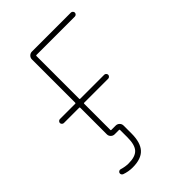

<svg xmlns="http://www.w3.org/2000/svg" viewBox="-271 -876 1205 1205"><g transform="rotate(-45 331.0 -274.0)"><path d="M287.1 -54.7Q301.8 -54.7 312 -44.4Q322.3 -34.2 322.3 -19.5V50.8Q322.3 130.9 287.6 168.9Q252.9 207 176.8 207Q139.6 207 104.5 194.3Q97.7 191.4 94.7 185.1Q91.8 178.7 93.8 171.9Q96.7 165 103 162.1Q109.4 159.2 115.2 161.1Q147.5 170.9 176.8 170.9Q236.3 170.9 261.7 143.6Q287.1 116.2 287.1 50.8V-15.6Q287.1 -20.5 283.2 -20.5H244.1Q229.5 -20.5 219.2 -30.8Q209 -41 209 -54.7V-291Q209 -295.9 205.1 -295.9H68.4Q61.5 -295.9 56.2 -301.3Q50.8 -306.6 50.8 -313.5Q50.8 -320.3 56.2 -325.7Q61.5 -331.1 68.4 -331.1H205.1Q209 -331.1 209 -335.9V-720.7Q209 -734.4 219.2 -744.6Q229.5 -754.9 244.1 -754.9H589.8Q596.7 -754.9 602.1 -749.5Q607.4 -744.1 607.4 -737.3Q607.4 -730.5 602.1 -725.1Q596.7 -719.7 589.8 -719.7H248Q244.1 -719.7 244.1 -714.8V-335.9Q244.1 -331.1 248 -331.1H461.9Q468.8 -331.1 474.1 -325.7Q479.5 -320.3 479.5 -313.5Q479.5 -306.6 474.1 -301.3Q468.8 -295.9 461.9 -295.9H248Q244.1 -295.9 244.1 -291V-58.6Q244.1 -54.7 248 -54.7Z"/></g></svg>

Font: Gen Jyuu Gothic ExtraLight
Style: Regular
Weight: 100
Designer: [Source Han Sans]
Ryoko NISHIZUKA  (kana & ideographs); Paul D. Hunt (Latin, Greek & Cyrillic); Wenlong ZHANG  (bopomofo
Version: Version 1.002.20150607